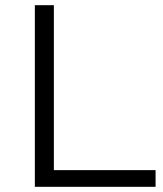

<svg xmlns="http://www.w3.org/2000/svg" viewBox="-20 -720 629 740"><path d="M114.3 0V-700H187.6V-64.3H579.6V0Z"/></svg>

Font: Montserrat Thin
Style: Regular
Weight: 100
Designer: Julieta Ulanovsky
Foundry: Julieta Ulanovsky
Version: Version 9.000